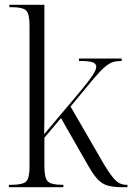

<svg xmlns="http://www.w3.org/2000/svg" viewBox="-20 -780 554 800"><path d="M17 0V-10H28Q74 -10 88.5 -23.5Q103 -37 103 -85V-674Q103 -723 88.5 -736.5Q74 -750 31 -750H19V-760H165V-360Q165 -329 165 -292Q165 -255 164 -221L310 -394Q353 -446 367 -468Q381 -490 381 -501Q381 -516 364.5 -521Q348 -526 309 -526V-536H487V-526Q466 -526 451 -521.5Q436 -517 417.5 -501.5Q399 -486 370 -452L274 -336L414 -94Q436 -58 451 -40Q466 -22 479 -16Q492 -10 507 -10H511V0H490Q453 0 429.5 -6.5Q406 -13 387 -33Q368 -53 345 -94L234 -288L165 -206V-86Q165 -38 179.5 -24Q194 -10 238 -10H244V0Z"/></svg>

Font: Noto Serif Display SemiCondensed Light
Style: Regular
Weight: 300
Width: 4
Designer: Monotype Design Team
Foundry: Monotype Imaging Inc.
Version: Version 2.009